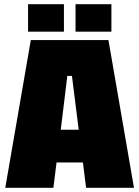

<svg xmlns="http://www.w3.org/2000/svg" viewBox="-20 -890 660 910"><path d="M5 0 126 -700H494L615 0H388L373 -120H248L233 0ZM268 -275H353L321 -530H299ZM113 -740V-870H283V-740ZM338 -740V-870H508V-740Z"/></svg>

Font: Tektur SemiCondensed Black
Style: Regular
Weight: 900
Width: 4
Designer: Adam Jagosz
Foundry: Adam Jagosz
Version: Version 1.005;gftools[0.9.30]